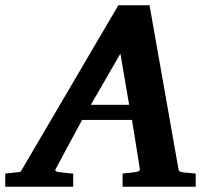

<svg xmlns="http://www.w3.org/2000/svg" viewBox="-73 -707 808 727"><path d="M382.8 -503.9 271 -310.1H416ZM391.1 0V-49.8Q398.9 -50.8 407 -51.5Q415 -52.2 421.9 -53.2Q429.7 -54.2 437 -55.2Q446.8 -56.2 452.1 -58.6Q457.5 -61 456.1 -69.8L426.8 -252.9H237.8L139.2 -69.8Q134.3 -62.5 138.2 -59.3Q142.1 -56.2 151.9 -55.2Q159.7 -54.2 168.5 -53.2Q175.8 -52.2 185.1 -51.5Q194.3 -50.8 204.1 -49.8V0H-53.2V-49.8L4.9 -56.2L375 -687H493.2L602.1 -70.8Q603.5 -61 607.2 -58.3Q610.8 -55.7 622.1 -54.2Q628.9 -53.7 636.7 -52.7Q643.6 -51.8 651.6 -51.3Q659.7 -50.8 668 -49.8V0Z"/></svg>

Font: Charis SIL Am
Style: Bold Italic
Weight: 700
Italic angle: -11°
Foundry: SIL International
Version: Version 5.000